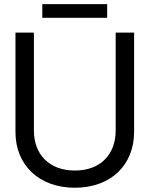

<svg xmlns="http://www.w3.org/2000/svg" viewBox="-20 -883 713 915"><path d="M336.9 11.7C507.8 11.7 619.1 -96.7 619.1 -253.9V-727.5H531.2V-260.7C531.2 -146.5 458 -70.3 336.9 -70.3C215.3 -70.3 141.6 -146.5 141.6 -260.7V-727.5H53.7V-253.9C53.7 -96.7 165.5 11.7 336.9 11.7ZM181.6 -798.3H490.7V-863.3H181.6Z"/></svg>

Font: Guggenheim Sans Display
Style: Regular
Weight: 400
Designer: Modified by Tom Baber under direction of Pentagram Design 2023
Foundry: rsms
Version: Version 1.001;Glyphs 3.1.2 (3151)